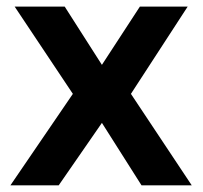

<svg xmlns="http://www.w3.org/2000/svg" viewBox="-20 -555 608 575"><path d="M23.9 -535.2H173.8L285.2 -360.8L398.9 -535.2H542L372.1 -273.9L554.2 0H403.8L285.2 -187L155.8 0H11.2L198.2 -273.9Z"/></svg>

Font: Montserrat-Arabic Medium
Style: Regular
Weight: 500
Designer: Mohamed Gaber
Foundry: Kief Type Foundry
Version: Version 5.008;PS 005.008;hotconv 1.0.88;makeotf.lib2.5.64775